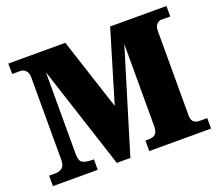

<svg xmlns="http://www.w3.org/2000/svg" viewBox="-119 -883 1199 1051"><g transform="rotate(-20 481.0 -357.0)"><path d="M21 0V-61H54Q82 -61 97.5 -74Q113 -87 113 -116V-598Q113 -627 99.5 -640Q86 -653 70 -653H21V-714H353L489 -297L614 -714H942V-653H889Q876 -653 863.5 -640.5Q851 -628 851 -605V-108Q851 -61 899 -61H942V0H582V-61H597Q629 -61 641.5 -74.5Q654 -88 654 -122V-597L472 0H393L198 -599V-121Q198 -81 217.5 -71Q237 -61 273 -61H282V0Z"/></g></svg>

Font: Noto Serif Myanmar Black
Style: Regular
Weight: 900
Designer: Ben Mitchell and the Monotype Design Team
Foundry: Monotype Imaging Inc.
Version: Version 2.106; ttfautohint (v1.8.4.7-5d5b)